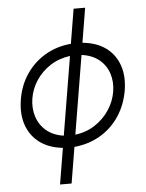

<svg xmlns="http://www.w3.org/2000/svg" viewBox="-61 -788 791 1041"><g transform="rotate(-5 334.0 -267.5)"><path d="M223 204.5 255.7 7.8Q180.4 0 130.5 -37.1Q80.6 -74.2 59.7 -134.6Q38.7 -195 51.5 -272.7Q63.9 -349.8 104.6 -409.8Q145.2 -469.8 207.6 -506.6Q269.9 -543.3 348 -550.4L379.3 -738.6H442.1L410.9 -550.4Q487.2 -543.3 537.5 -506.6Q587.7 -469.8 608.5 -409.8Q629.3 -349.8 616.8 -272.7Q603.3 -194.2 562.7 -133.5Q522 -72.8 459.5 -36Q397 0.7 318.5 8.2L285.9 204.5ZM400.2 -485.1 329.2 -57.5Q389.6 -65 437.1 -96.2Q484.7 -127.5 515.1 -173.7Q545.5 -219.8 554 -272.7Q562.5 -325.6 547.4 -371.3Q532.3 -416.9 495.2 -447.1Q458.1 -477.3 400.2 -485.1ZM266.3 -57.5 337.4 -485.1Q277.3 -477.3 230.1 -446.9Q182.9 -416.5 152.7 -371.1Q122.5 -325.6 114 -272.7Q105.8 -220.2 120.6 -174.2Q135.3 -128.2 172.2 -96.9Q209.2 -65.7 266.3 -57.5Z"/></g></svg>

Font: Inter UI Light
Style: Italic
Weight: 300
Italic angle: 9.39999°
Designer: Rasmus Andersson
Foundry: rsms
Version: 3.2;8d6f07862